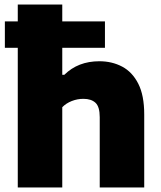

<svg xmlns="http://www.w3.org/2000/svg" viewBox="-20 -828 712 848"><path d="M58.5 0V-617H1.5V-733.5H58.5V-808H255V-733.5H443.5V-617H255V-497.5H264Q324.5 -557.5 419 -557.5Q474.5 -557.5 519.5 -533.8Q564.5 -510 590.8 -458.2Q617 -406.5 617 -322.5V0H420.5V-310.5Q420.5 -356.5 401.8 -374Q383 -391.5 348.5 -391.5Q322 -391.5 297 -381.8Q272 -372 255 -354.5V0Z"/></svg>

Font: Encode Sans SmExp XBd
Style: Regular
Weight: 800
Width: 6
Designer: Multiple Designers
Foundry: Impallari Type
Version: Version 3.002; ttfautohint (v1.8.3) -l 8 -r 50 -G 200 -x 14 